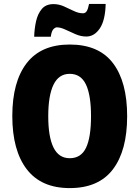

<svg xmlns="http://www.w3.org/2000/svg" viewBox="-20 -953 714 983"><path d="M631 -358Q631 -182 558 -86Q485 10 337 10Q191 10 117 -86.5Q43 -183 43 -359Q43 -534 116.5 -629.5Q190 -725 337 -725Q486 -725 558.5 -629.5Q631 -534 631 -358ZM227 -358Q227 -252 254 -197.5Q281 -143 337 -143Q395 -143 420.5 -196.5Q446 -250 446 -358Q446 -466 420 -520.5Q394 -575 337 -575Q281 -575 254 -519.5Q227 -464 227 -358ZM155 -765Q156 -805 164.5 -843.5Q173 -882 194 -907Q215 -932 254 -932Q281 -932 307 -920.5Q333 -909 357.5 -897Q382 -885 405 -885Q417 -885 424 -896Q431 -907 436 -933H521Q519 -849 491 -807.5Q463 -766 422 -766Q394 -766 366.5 -778Q339 -790 314.5 -801.5Q290 -813 271 -813Q263 -813 253.5 -803.5Q244 -794 240 -765Z"/></svg>

Font: Noto Sans Ethiopic Condensed Black
Style: Regular
Weight: 900
Width: 3
Designer: Monotype Design Team
Foundry: Monotype Imaging Inc.
Version: Version 2.102; ttfautohint (v1.8.4.7-5d5b)